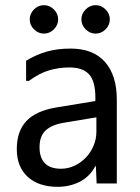

<svg xmlns="http://www.w3.org/2000/svg" viewBox="-20 -726 540 743"><path d="M353 -215V-272L233 -252Q184 -245 158.5 -223Q133 -201 133 -156Q133 -116 153.5 -94.5Q174 -73 216 -73Q244 -73 269 -85Q294 -97 312.5 -116.5Q331 -136 342 -162Q353 -188 353 -215ZM81 -413V-491Q121 -515 161.5 -526.5Q202 -538 253 -538Q341 -538 386.5 -486Q432 -434 432 -341V-16H354L351 -83H349Q326 -41 287.5 -22Q249 -3 203 -3Q130 -3 87.5 -41.5Q45 -80 45 -149Q45 -218 82 -257.5Q119 -297 197 -310L349 -335V-349Q349 -412 324.5 -438.5Q300 -465 249 -465Q207 -465 169 -453.5Q131 -442 92 -413ZM150 -706Q172 -706 188.5 -689.5Q205 -673 205 -651Q205 -629 188.5 -612.5Q172 -596 150 -596Q128 -596 111.5 -612.5Q95 -629 95 -651Q95 -673 111.5 -689.5Q128 -706 150 -706ZM350 -706Q372 -706 388.5 -689.5Q405 -673 405 -651Q405 -629 388.5 -612.5Q372 -596 350 -596Q328 -596 311.5 -612.5Q295 -629 295 -651Q295 -673 311.5 -689.5Q328 -706 350 -706Z"/></svg>

Font: D2Coding ligature
Style: Regular
Weight: 400
Monospace: yes
Designer: Yong-Rak Park; Jeong-Hwan Yoon; Sang-Min Lee;
Foundry: NHN Corporation
Version: Version 1.3.2; Build 20180524